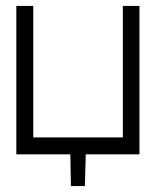

<svg xmlns="http://www.w3.org/2000/svg" viewBox="-20 -520 530 647"><path d="M450 -500H394V-57H92V-500H35V0H217L219 107H266L269 0H450Z"/></svg>

Font: AdventPro_ExpandedRegular
Style: ExpandedRegular
Weight: 400
Width: 7
Designer: VivaRado, Andreas Kalpakidis
Foundry: VivaRado, Andreas Kalpakidis
Version: Version 3.000